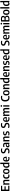

<svg xmlns="http://www.w3.org/2000/svg" viewBox="8036 -8884 858 16971"><g transform="rotate(-90 8465.5 -399.0)"><path d="M68 0V-740H530V-636.5H190V-430.5H480.5V-327.5H190V-103.5H535V0Z M625 0V-545H726L734.5 -486.5H741Q800 -553.5 893 -553.5Q941 -553.5 978.5 -534.8Q1016 -516 1037.5 -473.5Q1059 -431 1059 -359.5V0H938V-351.5Q938 -405.5 915.5 -426Q893 -446.5 855.5 -446.5Q828 -446.5 797.5 -433.8Q767 -421 746.5 -391.5V0Z M1398 10Q1279 10 1215 -57Q1151 -124 1151 -272Q1151 -421.5 1221 -487.5Q1291 -553.5 1417 -553.5Q1444.5 -553.5 1471.2 -550.8Q1498 -548 1523 -542V-442.5Q1478 -452.5 1436 -452.5Q1354 -452.5 1315.5 -412.8Q1277 -373 1277 -274Q1277 -171 1313 -131Q1349 -91 1420 -91Q1464 -91 1523 -109.5V-10Q1463.5 10 1398 10Z M1805.5 10Q1697 10 1634 -57.2Q1571 -124.5 1571 -271Q1571 -418.5 1633.2 -486Q1695.5 -553.5 1805.5 -553.5Q1914.5 -553.5 1977 -485.5Q2039.5 -417.5 2039.5 -272Q2039.5 -125 1976.8 -57.5Q1914 10 1805.5 10ZM1805.5 -83.5Q1840 -83.5 1864.8 -99.8Q1889.5 -116 1902.8 -156.5Q1916 -197 1916 -270Q1916 -345 1902.5 -386.2Q1889 -427.5 1864.2 -443.8Q1839.5 -460 1805.5 -460Q1771 -460 1746.2 -443.8Q1721.5 -427.5 1708 -386.8Q1694.5 -346 1694.5 -272.5Q1694.5 -198.5 1707.8 -157.5Q1721 -116.5 1745.8 -100Q1770.5 -83.5 1805.5 -83.5Z M2320.5 10Q2265.5 10 2219.2 -17Q2173 -44 2144.8 -103.5Q2116.5 -163 2116.5 -261.5Q2116.5 -553.5 2391.5 -553.5Q2406 -553.5 2421 -552.5Q2436 -551.5 2449 -549.5V-808H2570.5V0H2468L2460 -57.5H2453.5Q2433.5 -27.5 2399.5 -8.8Q2365.5 10 2320.5 10ZM2355.5 -92Q2381.5 -92 2407 -103.5Q2432.5 -115 2449 -139V-453Q2436.5 -455.5 2419.2 -457.2Q2402 -459 2387 -459Q2315 -459 2277.5 -416.8Q2240 -374.5 2240 -272Q2240 -200.5 2254.8 -161.5Q2269.5 -122.5 2295.5 -107.2Q2321.5 -92 2355.5 -92Z M2931.5 10Q2796.5 10 2731.5 -56Q2666.5 -122 2666.5 -273.5Q2666.5 -415 2726.2 -484.2Q2786 -553.5 2891.5 -553.5Q2993 -553.5 3047.5 -484Q3102 -414.5 3102 -270V-235H2789.5Q2792.5 -151.5 2828.8 -118.8Q2865 -86 2947 -86Q2976 -86 3007.8 -91Q3039.5 -96 3074.5 -105.5V-9.5Q3035.5 1 3001 5.5Q2966.5 10 2931.5 10ZM2890.5 -472Q2844.5 -472 2817.5 -438Q2790.5 -404 2789 -310.5H2987.5Q2986 -404 2960.8 -438Q2935.5 -472 2890.5 -472Z M3585.5 9.5Q3541.5 9.5 3493.5 2Q3445.5 -5.5 3404 -20V-123.5Q3495 -93.5 3585 -93.5Q3661 -93.5 3696 -121.2Q3731 -149 3731 -200.5Q3731 -244 3705.2 -268.5Q3679.5 -293 3613.5 -313L3567 -326.5Q3482 -351.5 3435.5 -401.5Q3389 -451.5 3389 -534Q3389 -634.5 3457.8 -692Q3526.5 -749.5 3663.5 -749.5Q3752.5 -749.5 3820 -729V-625.5Q3786.5 -636 3748.2 -641.2Q3710 -646.5 3672 -646.5Q3585.5 -646.5 3549.2 -618.2Q3513 -590 3513 -542Q3513 -500 3536.2 -476.2Q3559.5 -452.5 3620.5 -434.5L3666.5 -420.5Q3760 -394 3807.5 -343.8Q3855 -293.5 3855 -210Q3855 -107 3784.5 -48.8Q3714 9.5 3585.5 9.5Z M4083.5 9.5Q4009.5 9.5 3966 -31.8Q3922.5 -73 3922.5 -144Q3922.5 -219 3970.5 -261.2Q4018.5 -303.5 4126 -312L4218.5 -321V-350Q4218.5 -411.5 4190 -434.2Q4161.5 -457 4097.5 -457Q4068 -457 4031.5 -451.8Q3995 -446.5 3960 -435.5V-531.5Q3995 -542.5 4038 -548Q4081 -553.5 4118.5 -553.5Q4230 -553.5 4283.5 -507.5Q4337 -461.5 4337 -343.5V0H4237L4228.5 -57.5H4222Q4199 -23 4162.8 -6.8Q4126.5 9.5 4083.5 9.5ZM4042.5 -156.5Q4042.5 -80 4122 -80Q4146.5 -80 4172.2 -90.5Q4198 -101 4218.5 -128V-247L4137.5 -239.5Q4088 -235 4065.2 -214.2Q4042.5 -193.5 4042.5 -156.5Z M4454 0V-545H4555L4563.5 -486.5H4570Q4629 -553.5 4722 -553.5Q4770 -553.5 4807.5 -534.8Q4845 -516 4866.5 -473.5Q4888 -431 4888 -359.5V0H4767V-351.5Q4767 -405.5 4744.5 -426Q4722 -446.5 4684.5 -446.5Q4657 -446.5 4626.5 -433.8Q4596 -421 4575.5 -391.5V0Z M5138 10Q5056.5 10 4988.5 -12.5V-107Q5061 -84 5136.5 -84Q5192 -84 5216.8 -102.5Q5241.5 -121 5241.5 -154Q5241.5 -182.5 5227.2 -197Q5213 -211.5 5181.5 -219L5109 -234.5Q5039.5 -250.5 5007.5 -288Q4975.5 -325.5 4975.5 -387.5Q4975.5 -461.5 5031.5 -507.5Q5087.5 -553.5 5199.5 -553.5Q5234.5 -553.5 5266.2 -549.5Q5298 -545.5 5325.5 -539V-444Q5267.5 -459.5 5204 -459.5Q5138.5 -459.5 5113.2 -438.8Q5088 -418 5088 -389.5Q5088 -364.5 5101.8 -349.8Q5115.5 -335 5146.5 -327.5L5219.5 -311.5Q5289 -295.5 5321.5 -259.2Q5354 -223 5354 -158.5Q5354 -80 5297.2 -35Q5240.5 10 5138 10Z M5832.5 9.5Q5788.5 9.5 5740.5 2Q5692.5 -5.5 5651 -20V-123.5Q5742 -93.5 5832 -93.5Q5908 -93.5 5943 -121.2Q5978 -149 5978 -200.5Q5978 -244 5952.2 -268.5Q5926.5 -293 5860.5 -313L5814 -326.5Q5729 -351.5 5682.5 -401.5Q5636 -451.5 5636 -534Q5636 -634.5 5704.8 -692Q5773.5 -749.5 5910.5 -749.5Q5999.5 -749.5 6067 -729V-625.5Q6033.5 -636 5995.2 -641.2Q5957 -646.5 5919 -646.5Q5832.5 -646.5 5796.2 -618.2Q5760 -590 5760 -542Q5760 -500 5783.2 -476.2Q5806.5 -452.5 5867.5 -434.5L5913.5 -420.5Q6007 -394 6054.5 -343.8Q6102 -293.5 6102 -210Q6102 -107 6031.5 -48.8Q5961 9.5 5832.5 9.5Z M6440 10Q6305 10 6240 -56Q6175 -122 6175 -273.5Q6175 -415 6234.8 -484.2Q6294.5 -553.5 6400 -553.5Q6501.5 -553.5 6556 -484Q6610.5 -414.5 6610.5 -270V-235H6298Q6301 -151.5 6337.2 -118.8Q6373.5 -86 6455.5 -86Q6484.5 -86 6516.2 -91Q6548 -96 6583 -105.5V-9.5Q6544 1 6509.5 5.5Q6475 10 6440 10ZM6399 -472Q6353 -472 6326 -438Q6299 -404 6297.5 -310.5H6496Q6494.5 -404 6469.2 -438Q6444 -472 6399 -472Z M6700.5 0V-545H6801.5L6810 -486.5H6816.5Q6873 -553.5 6963 -553.5Q7004.5 -553.5 7038.5 -536.8Q7072.5 -520 7092.5 -480.5Q7125.5 -519.5 7166.2 -536.5Q7207 -553.5 7247 -553.5Q7293 -553.5 7329.8 -534.8Q7366.5 -516 7387.8 -473.2Q7409 -430.5 7409 -358V0H7287.5V-352Q7287.5 -405.5 7265.8 -426Q7244 -446.5 7210.5 -446.5Q7187.5 -446.5 7160.8 -435.5Q7134 -424.5 7114 -397Q7115.5 -380.5 7115.5 -363V0H6996.5V-352Q6996.5 -405.5 6975.8 -426Q6955 -446.5 6921.5 -446.5Q6896.5 -446.5 6868.5 -433.5Q6840.5 -420.5 6822 -390V0Z M7525.5 0V-545H7647V0ZM7586.5 -641Q7547 -641 7527.8 -659.2Q7508.5 -677.5 7508.5 -710Q7508.5 -742.5 7527.8 -761Q7547 -779.5 7586.5 -779.5Q7626 -779.5 7645.2 -761Q7664.5 -742.5 7664.5 -710Q7664.5 -677.5 7645.2 -659.2Q7626 -641 7586.5 -641Z M8320.5 9.5Q8214.5 9.5 8138.5 -28Q8062.5 -65.5 8021.8 -148.5Q7981 -231.5 7981 -368.5Q7981 -567.5 8072.5 -658.5Q8164 -749.5 8329 -749.5Q8406 -749.5 8476.5 -731V-626.5Q8409 -645 8337 -645Q8262.5 -645 8212 -618.8Q8161.5 -592.5 8135.8 -532.2Q8110 -472 8110 -370.5Q8110 -265.5 8135.8 -205.5Q8161.5 -145.5 8211.2 -120.2Q8261 -95 8333.5 -95Q8368 -95 8403 -101.2Q8438 -107.5 8476.5 -120V-15.5Q8444 -4 8403.5 2.8Q8363 9.5 8320.5 9.5Z M8744.5 10Q8636 10 8573 -57.2Q8510 -124.5 8510 -271Q8510 -418.5 8572.2 -486Q8634.5 -553.5 8744.5 -553.5Q8853.5 -553.5 8916 -485.5Q8978.5 -417.5 8978.5 -272Q8978.5 -125 8915.8 -57.5Q8853 10 8744.5 10ZM8744.5 -83.5Q8779 -83.5 8803.8 -99.8Q8828.5 -116 8841.8 -156.5Q8855 -197 8855 -270Q8855 -345 8841.5 -386.2Q8828 -427.5 8803.2 -443.8Q8778.5 -460 8744.5 -460Q8710 -460 8685.2 -443.8Q8660.5 -427.5 8647 -386.8Q8633.5 -346 8633.5 -272.5Q8633.5 -198.5 8646.8 -157.5Q8660 -116.5 8684.8 -100Q8709.5 -83.5 8744.5 -83.5Z M9074.5 0V-545H9175.5L9184 -486.5H9190.5Q9249.5 -553.5 9342.5 -553.5Q9390.5 -553.5 9428 -534.8Q9465.5 -516 9487 -473.5Q9508.5 -431 9508.5 -359.5V0H9387.5V-351.5Q9387.5 -405.5 9365 -426Q9342.5 -446.5 9305 -446.5Q9277.5 -446.5 9247 -433.8Q9216.5 -421 9196 -391.5V0Z M9804.5 10Q9749.5 10 9703.2 -17Q9657 -44 9628.8 -103.5Q9600.5 -163 9600.5 -261.5Q9600.5 -553.5 9875.5 -553.5Q9890 -553.5 9905 -552.5Q9920 -551.5 9933 -549.5V-808H10054.5V0H9952L9944 -57.5H9937.5Q9917.5 -27.5 9883.5 -8.8Q9849.5 10 9804.5 10ZM9839.5 -92Q9865.5 -92 9891 -103.5Q9916.5 -115 9933 -139V-453Q9920.5 -455.5 9903.2 -457.2Q9886 -459 9871 -459Q9799 -459 9761.5 -416.8Q9724 -374.5 9724 -272Q9724 -200.5 9738.8 -161.5Q9753.5 -122.5 9779.5 -107.2Q9805.5 -92 9839.5 -92Z M10415.5 10Q10280.5 10 10215.5 -56Q10150.5 -122 10150.5 -273.5Q10150.5 -415 10210.2 -484.2Q10270 -553.5 10375.5 -553.5Q10477 -553.5 10531.5 -484Q10586 -414.5 10586 -270V-235H10273.5Q10276.5 -151.5 10312.8 -118.8Q10349 -86 10431 -86Q10460 -86 10491.8 -91Q10523.5 -96 10558.5 -105.5V-9.5Q10519.5 1 10485 5.5Q10450.5 10 10415.5 10ZM10374.5 -472Q10328.5 -472 10301.5 -438Q10274.5 -404 10273 -310.5H10471.5Q10470 -404 10444.8 -438Q10419.5 -472 10374.5 -472Z M10676 0V-545H10777L10785.5 -486.5H10792Q10851 -553.5 10944 -553.5Q10992 -553.5 11029.5 -534.8Q11067 -516 11088.5 -473.5Q11110 -431 11110 -359.5V0H10989V-351.5Q10989 -405.5 10966.5 -426Q10944 -446.5 10906.5 -446.5Q10879 -446.5 10848.5 -433.8Q10818 -421 10797.5 -391.5V0Z M11360 10Q11278.5 10 11210.5 -12.5V-107Q11283 -84 11358.5 -84Q11414 -84 11438.8 -102.5Q11463.5 -121 11463.5 -154Q11463.5 -182.5 11449.2 -197Q11435 -211.5 11403.5 -219L11331 -234.5Q11261.5 -250.5 11229.5 -288Q11197.5 -325.5 11197.5 -387.5Q11197.5 -461.5 11253.5 -507.5Q11309.5 -553.5 11421.5 -553.5Q11456.5 -553.5 11488.2 -549.5Q11520 -545.5 11547.5 -539V-444Q11489.5 -459.5 11426 -459.5Q11360.5 -459.5 11335.2 -438.8Q11310 -418 11310 -389.5Q11310 -364.5 11323.8 -349.8Q11337.5 -335 11368.5 -327.5L11441.5 -311.5Q11511 -295.5 11543.5 -259.2Q11576 -223 11576 -158.5Q11576 -80 11519.2 -35Q11462.5 10 11360 10Z M11901 10Q11766 10 11701 -56Q11636 -122 11636 -273.5Q11636 -415 11695.8 -484.2Q11755.5 -553.5 11861 -553.5Q11962.5 -553.5 12017 -484Q12071.5 -414.5 12071.5 -270V-235H11759Q11762 -151.5 11798.2 -118.8Q11834.5 -86 11916.5 -86Q11945.5 -86 11977.2 -91Q12009 -96 12044 -105.5V-9.5Q12005 1 11970.5 5.5Q11936 10 11901 10ZM11860 -472Q11814 -472 11787 -438Q11760 -404 11758.5 -310.5H11957Q11955.5 -404 11930.2 -438Q11905 -472 11860 -472Z M12340.5 10Q12285.5 10 12239.2 -17Q12193 -44 12164.8 -103.5Q12136.5 -163 12136.5 -261.5Q12136.5 -553.5 12411.5 -553.5Q12426 -553.5 12441 -552.5Q12456 -551.5 12469 -549.5V-808H12590.5V0H12488L12480 -57.5H12473.5Q12453.5 -27.5 12419.5 -8.8Q12385.5 10 12340.5 10ZM12375.5 -92Q12401.5 -92 12427 -103.5Q12452.5 -115 12469 -139V-453Q12456.5 -455.5 12439.2 -457.2Q12422 -459 12407 -459Q12335 -459 12297.5 -416.8Q12260 -374.5 12260 -272Q12260 -200.5 12274.8 -161.5Q12289.5 -122.5 12315.5 -107.2Q12341.5 -92 12375.5 -92Z M13105 9.5Q13061 9.5 13013 2Q12965 -5.5 12923.5 -20V-123.5Q13014.5 -93.5 13104.5 -93.5Q13180.5 -93.5 13215.5 -121.2Q13250.5 -149 13250.5 -200.5Q13250.5 -244 13224.8 -268.5Q13199 -293 13133 -313L13086.5 -326.5Q13001.5 -351.5 12955 -401.5Q12908.5 -451.5 12908.5 -534Q12908.5 -634.5 12977.2 -692Q13046 -749.5 13183 -749.5Q13272 -749.5 13339.5 -729V-625.5Q13306 -636 13267.8 -641.2Q13229.5 -646.5 13191.5 -646.5Q13105 -646.5 13068.8 -618.2Q13032.5 -590 13032.5 -542Q13032.5 -500 13055.8 -476.2Q13079 -452.5 13140 -434.5L13186 -420.5Q13279.5 -394 13327 -343.8Q13374.5 -293.5 13374.5 -210Q13374.5 -107 13304 -48.8Q13233.5 9.5 13105 9.5Z M13712.5 10Q13577.5 10 13512.5 -56Q13447.5 -122 13447.5 -273.5Q13447.5 -415 13507.2 -484.2Q13567 -553.5 13672.5 -553.5Q13774 -553.5 13828.5 -484Q13883 -414.5 13883 -270V-235H13570.5Q13573.5 -151.5 13609.8 -118.8Q13646 -86 13728 -86Q13757 -86 13788.8 -91Q13820.5 -96 13855.5 -105.5V-9.5Q13816.5 1 13782 5.5Q13747.5 10 13712.5 10ZM13671.5 -472Q13625.5 -472 13598.5 -438Q13571.5 -404 13570 -310.5H13768.5Q13767 -404 13741.8 -438Q13716.5 -472 13671.5 -472Z M13973 0V-545H14074L14082.5 -486.5H14089Q14145.5 -553.5 14235.5 -553.5Q14277 -553.5 14311 -536.8Q14345 -520 14365 -480.5Q14398 -519.5 14438.8 -536.5Q14479.5 -553.5 14519.5 -553.5Q14565.5 -553.5 14602.2 -534.8Q14639 -516 14660.2 -473.2Q14681.5 -430.5 14681.5 -358V0H14560V-352Q14560 -405.5 14538.2 -426Q14516.5 -446.5 14483 -446.5Q14460 -446.5 14433.2 -435.5Q14406.5 -424.5 14386.5 -397Q14388 -380.5 14388 -363V0H14269V-352Q14269 -405.5 14248.2 -426Q14227.5 -446.5 14194 -446.5Q14169 -446.5 14141 -433.5Q14113 -420.5 14094.5 -390V0Z M14798 0V-545H14919.5V0ZM14859 -641Q14819.5 -641 14800.2 -659.2Q14781 -677.5 14781 -710Q14781 -742.5 14800.2 -761Q14819.5 -779.5 14859 -779.5Q14898.5 -779.5 14917.8 -761Q14937 -742.5 14937 -710Q14937 -677.5 14917.8 -659.2Q14898.5 -641 14859 -641Z M15235 7.5Q15192 7.5 15142.5 4.2Q15093 1 15048.5 -5V-727Q15094 -736.5 15148 -742.5Q15202 -748.5 15257.5 -748.5Q15409.5 -748.5 15479.5 -699.2Q15549.5 -650 15549.5 -547.5Q15549.5 -489.5 15519.5 -444Q15489.5 -398.5 15427.5 -382Q15496 -368 15533.2 -322.8Q15570.5 -277.5 15570.5 -203.5Q15570.5 -100.5 15493 -46.5Q15415.5 7.5 15235 7.5ZM15273.5 -653.5Q15242.5 -653.5 15217.8 -651.5Q15193 -649.5 15169 -645.5V-427.5H15278.5Q15364.5 -427.5 15398.5 -456Q15432.5 -484.5 15432.5 -540.5Q15432.5 -601 15396.5 -627.2Q15360.5 -653.5 15273.5 -653.5ZM15266 -87.5Q15371 -87.5 15412.8 -117Q15454.5 -146.5 15454.5 -208.5Q15454.5 -270.5 15416.2 -300.2Q15378 -330 15294 -330H15169V-92Q15194.5 -89.5 15218 -88.5Q15241.5 -87.5 15266 -87.5Z M15868 10Q15759.5 10 15696.5 -57.2Q15633.5 -124.5 15633.5 -271Q15633.5 -418.5 15695.8 -486Q15758 -553.5 15868 -553.5Q15977 -553.5 16039.5 -485.5Q16102 -417.5 16102 -272Q16102 -125 16039.2 -57.5Q15976.5 10 15868 10ZM15868 -83.5Q15902.5 -83.5 15927.2 -99.8Q15952 -116 15965.2 -156.5Q15978.5 -197 15978.5 -270Q15978.5 -345 15965 -386.2Q15951.5 -427.5 15926.8 -443.8Q15902 -460 15868 -460Q15833.5 -460 15808.8 -443.8Q15784 -427.5 15770.5 -386.8Q15757 -346 15757 -272.5Q15757 -198.5 15770.2 -157.5Q15783.5 -116.5 15808.2 -100Q15833 -83.5 15868 -83.5Z M16199 0V-808H16320.5V0Z M16620.5 10Q16565.5 10 16519.2 -17Q16473 -44 16444.8 -103.5Q16416.5 -163 16416.5 -261.5Q16416.5 -553.5 16691.5 -553.5Q16706 -553.5 16721 -552.5Q16736 -551.5 16749 -549.5V-808H16870.5V0H16768L16760 -57.5H16753.5Q16733.5 -27.5 16699.5 -8.8Q16665.5 10 16620.5 10ZM16655.5 -92Q16681.5 -92 16707 -103.5Q16732.5 -115 16749 -139V-453Q16736.5 -455.5 16719.2 -457.2Q16702 -459 16687 -459Q16615 -459 16577.5 -416.8Q16540 -374.5 16540 -272Q16540 -200.5 16554.8 -161.5Q16569.5 -122.5 16595.5 -107.2Q16621.5 -92 16655.5 -92Z"/></g></svg>

Font: Encode Sans Semi Condensed SemiBold
Style: Regular
Weight: 600
Width: 4
Designer: Multiple Designers
Foundry: Impallari Type
Version: Version 3.000; ttfautohint (v1.8.3) -l 8 -r 50 -G 200 -x 14 